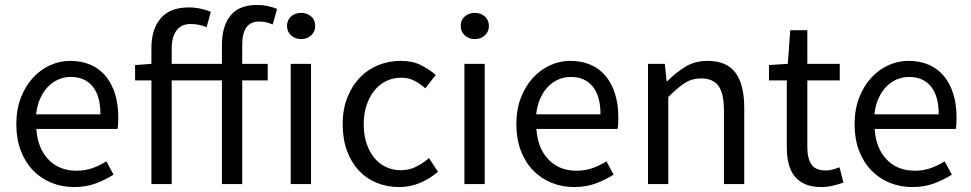

<svg xmlns="http://www.w3.org/2000/svg" viewBox="-20 -744 3924 776"><path d="M279 12Q230 12 187.5 -5.5Q145 -23 113.5 -55.5Q82 -88 64 -135Q46 -182 46 -242Q46 -302 64.5 -349.5Q83 -397 113.5 -430Q144 -463 183 -480.5Q222 -498 264 -498Q310 -498 346.5 -482Q383 -466 407.5 -436Q432 -406 445 -364Q458 -322 458 -270Q458 -257 457.5 -244.5Q457 -232 455 -223H127Q132 -145 175.5 -99.5Q219 -54 289 -54Q324 -54 353.5 -64.5Q383 -75 410 -92L439 -38Q407 -18 368 -3Q329 12 279 12ZM126 -282H386Q386 -356 354.5 -394.5Q323 -433 266 -433Q240 -433 216.5 -423Q193 -413 174 -393.5Q155 -374 142.5 -346Q130 -318 126 -282Z M877 0V-419H674V0H592V-419H526V-481L592 -486V-550Q592 -626 629.5 -670Q667 -714 743 -714Q767 -714 790.5 -709Q814 -704 832 -696L815 -634Q785 -647 750 -647Q714 -647 694 -621.5Q674 -596 674 -548V-486H877V-563Q877 -638 911.5 -681Q946 -724 1019 -724Q1042 -724 1062.5 -719.5Q1083 -715 1100 -708L1082 -645Q1055 -657 1027 -657Q959 -657 959 -563V-486H1062V-419H959V0Z M1155 0V-486H1237V0ZM1197 -586Q1173 -586 1156.5 -601Q1140 -616 1140 -639Q1140 -663 1156.5 -677.5Q1173 -692 1197 -692Q1221 -692 1237.5 -677.5Q1254 -663 1254 -639Q1254 -616 1237.5 -601Q1221 -586 1197 -586Z M1593 12Q1545 12 1503 -5Q1461 -22 1430.5 -54.5Q1400 -87 1382.5 -134.5Q1365 -182 1365 -242Q1365 -303 1384 -350.5Q1403 -398 1435 -431Q1467 -464 1509.5 -481Q1552 -498 1599 -498Q1647 -498 1681 -481Q1715 -464 1741 -441L1699 -387Q1678 -406 1654.5 -418Q1631 -430 1602 -430Q1569 -430 1541 -416.5Q1513 -403 1493 -378Q1473 -353 1461.5 -318.5Q1450 -284 1450 -242Q1450 -200 1461 -166Q1472 -132 1491.5 -107.5Q1511 -83 1539 -69.5Q1567 -56 1600 -56Q1634 -56 1662.5 -70.5Q1691 -85 1714 -105L1750 -50Q1717 -21 1677 -4.5Q1637 12 1593 12Z M1857 0V-486H1939V0ZM1899 -586Q1875 -586 1858.5 -601Q1842 -616 1842 -639Q1842 -663 1858.5 -677.5Q1875 -692 1899 -692Q1923 -692 1939.5 -677.5Q1956 -663 1956 -639Q1956 -616 1939.5 -601Q1923 -586 1899 -586Z M2300 12Q2251 12 2208.5 -5.5Q2166 -23 2134.5 -55.5Q2103 -88 2085 -135Q2067 -182 2067 -242Q2067 -302 2085.5 -349.5Q2104 -397 2134.5 -430Q2165 -463 2204 -480.5Q2243 -498 2285 -498Q2331 -498 2367.5 -482Q2404 -466 2428.5 -436Q2453 -406 2466 -364Q2479 -322 2479 -270Q2479 -257 2478.5 -244.5Q2478 -232 2476 -223H2148Q2153 -145 2196.5 -99.5Q2240 -54 2310 -54Q2345 -54 2374.5 -64.5Q2404 -75 2431 -92L2460 -38Q2428 -18 2389 -3Q2350 12 2300 12ZM2147 -282H2407Q2407 -356 2375.5 -394.5Q2344 -433 2287 -433Q2261 -433 2237.5 -423Q2214 -413 2195 -393.5Q2176 -374 2163.5 -346Q2151 -318 2147 -282Z M2599 0V-486H2667L2674 -416H2677Q2712 -451 2750.5 -474.5Q2789 -498 2840 -498Q2917 -498 2952.5 -450Q2988 -402 2988 -308V0H2906V-297Q2906 -366 2884 -396.5Q2862 -427 2814 -427Q2776 -427 2747 -408Q2718 -389 2681 -352V0Z M3299 12Q3260 12 3233.5 0Q3207 -12 3190.5 -33Q3174 -54 3167 -84Q3160 -114 3160 -150V-419H3088V-481L3164 -486L3174 -622H3243V-486H3374V-419H3243V-149Q3243 -104 3259.5 -79.5Q3276 -55 3318 -55Q3331 -55 3346 -59Q3361 -63 3373 -68L3389 -6Q3369 1 3345.5 6.5Q3322 12 3299 12Z M3667 12Q3618 12 3575.5 -5.5Q3533 -23 3501.5 -55.5Q3470 -88 3452 -135Q3434 -182 3434 -242Q3434 -302 3452.5 -349.5Q3471 -397 3501.5 -430Q3532 -463 3571 -480.5Q3610 -498 3652 -498Q3698 -498 3734.5 -482Q3771 -466 3795.5 -436Q3820 -406 3833 -364Q3846 -322 3846 -270Q3846 -257 3845.5 -244.5Q3845 -232 3843 -223H3515Q3520 -145 3563.5 -99.5Q3607 -54 3677 -54Q3712 -54 3741.5 -64.5Q3771 -75 3798 -92L3827 -38Q3795 -18 3756 -3Q3717 12 3667 12ZM3514 -282H3774Q3774 -356 3742.5 -394.5Q3711 -433 3654 -433Q3628 -433 3604.5 -423Q3581 -413 3562 -393.5Q3543 -374 3530.5 -346Q3518 -318 3514 -282Z"/></svg>

Font: SourceSansPro
Style: Book
Weight: 400
Designer: Paul D. Hunt
Foundry: Adobe Systems Incorporated
Version: Version 2.021;PS 2.000;hotconv 1.0.86;makeotf.lib2.5.63406